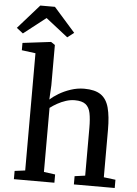

<svg xmlns="http://www.w3.org/2000/svg" viewBox="-85 -1075 804 1124"><g transform="rotate(5 317.0 -513.0)"><path d="M101.5 -56.5V-745.5L20.5 -756V-799L184 -819H187.5L210.5 -803.5V-567L206 -482.5Q224 -499.5 255.2 -518.5Q286.5 -537.5 325.5 -550.5Q364.5 -563.5 404.5 -563.5Q467.5 -563.5 502 -539.8Q536.5 -516 550 -465.5Q563.5 -415 563.5 -336.5V-57L632.5 -48.5V0H392.5V-48.5L454 -57V-337Q454 -390 447 -424.2Q440 -458.5 418.8 -475Q397.5 -491.5 355 -491.5Q329.5 -491.5 303.2 -483Q277 -474.5 253.2 -461.2Q229.5 -448 211.5 -434V-57.5L278 -48.5V0H40V-48.5ZM18 -854.5 -20 -884 105.5 -1026H191.5L317 -884L278.5 -854.5L148.5 -956.5Z"/></g></svg>

Font: Merriweather 28pt Medium
Style: Regular
Weight: 500
Version: Version 2.100